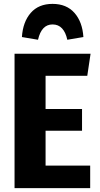

<svg xmlns="http://www.w3.org/2000/svg" viewBox="-20 -970 514 990"><path d="M430 -579H215V-408H403V-296H215V-116H445V0H55V-693H447ZM410 -779 327 -765Q319 -803 300 -823.5Q281 -844 251 -844Q194 -844 176 -765L93 -779Q98 -857 138.5 -903.5Q179 -950 251 -950Q323 -950 364 -903.5Q405 -857 410 -779Z"/></svg>

Font: Fira Sans Condensed
Style: Bold
Weight: 700
Width: 3
Designer: bBox Type GmbH & Carrois Corporate GbR & Edenspiekermann AG
Foundry: bBox Type GmbH & Carrois Corporate GbR & Edenspiekermann AG
Version: Version 4.301